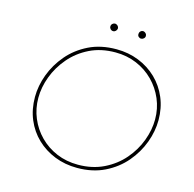

<svg xmlns="http://www.w3.org/2000/svg" viewBox="-120 -971 1110 1101"><g transform="rotate(15 434.5 -421.0)"><path d="M432 7Q360 7 298.5 -17.5Q237 -42 191 -86Q145 -130 119.5 -190.5Q94 -251 94 -324Q94 -390 119 -457.5Q144 -525 192.5 -582Q241 -639 312 -674Q383 -709 476 -709Q547 -709 608.5 -684.5Q670 -660 716 -615.5Q762 -571 787.5 -510.5Q813 -450 813 -378Q813 -312 788 -244.5Q763 -177 714.5 -120Q666 -63 595 -28Q524 7 432 7ZM432 -12Q517 -12 584.5 -45Q652 -78 698.5 -132Q745 -186 769 -250.5Q793 -315 793 -377Q793 -441 769 -497.5Q745 -554 702 -597.5Q659 -641 601 -665.5Q543 -690 475 -690Q389 -690 322 -657Q255 -624 208.5 -569.5Q162 -515 138 -451Q114 -387 114 -324Q114 -261 137.5 -204.5Q161 -148 204 -104.5Q247 -61 305 -36.5Q363 -12 432 -12ZM407 -826Q407 -836 414 -842.5Q421 -849 430 -849Q439 -848 445.5 -841.5Q452 -835 452 -826Q451 -817 444.5 -810.5Q438 -804 429 -804Q420 -804 413.5 -810.5Q407 -817 407 -826ZM574 -826Q574 -836 580.5 -842.5Q587 -849 596 -849Q605 -848 611.5 -841.5Q618 -835 618 -826Q618 -817 611 -810.5Q604 -804 595 -804Q586 -804 579.5 -810.5Q573 -817 574 -826Z"/></g></svg>

Font: Josefin Sans Thin Thin
Style: Italic
Weight: 250
Italic angle: -7°
Version: Version 2.000